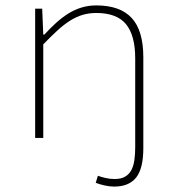

<svg xmlns="http://www.w3.org/2000/svg" viewBox="-20 -510 640 710"><path d="M402 180Q385 180 365.5 175.5Q346 171 334 166L342 140Q353 144 369.5 148Q386 152 404 152Q428 152 443 143Q458 134 466 118.5Q474 103 477 81.5Q480 60 480 34V-294Q480 -379 446 -420.5Q412 -462 336 -462Q309 -462 285.5 -455Q262 -448 239 -433.5Q216 -419 192 -397Q168 -375 140 -346V0H110V-478H136L140 -382H144Q165 -405 187 -425Q209 -445 232 -459.5Q255 -474 281 -482Q307 -490 336 -490Q424 -490 467 -443.5Q510 -397 510 -298V38Q510 113 483.5 146.5Q457 180 402 180Z"/></svg>

Font: Source Code Pro ExtraLight
Style: Regular
Weight: 200
Monospace: yes
Designer: Paul D. Hunt, Teo Tuominen
Foundry: Adobe Systems Incorporated
Version: Version 2.030;PS 1.000;hotconv 16.6.51;makeotf.lib2.5.65220